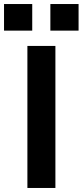

<svg xmlns="http://www.w3.org/2000/svg" viewBox="-35 -933 410 953"><path d="M101 0V-705H240V0ZM215 -781V-913H355V-781ZM-15 -781V-913H125V-781Z"/></svg>

Font: Nunito Sans 6pt
Style: Bold
Weight: 700
Version: Version 3.101;gftools[0.9.27]